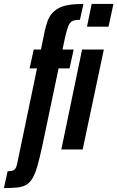

<svg xmlns="http://www.w3.org/2000/svg" viewBox="-102 -763 599 980"><path d="M-82 197 -63 111Q-43 111 -33.5 106Q-24 101 -19.5 89.5Q-15 78 -12 61L87 -414H49L70 -510H107L126 -603Q132 -630 139.5 -652Q147 -674 160.5 -691Q174 -708 195 -720Q216 -732 247.5 -737.5Q279 -743 324 -743L306 -662Q282 -662 268.5 -656Q255 -650 247 -631Q239 -612 230 -571L217 -510H274L253 -414H197L113 -14Q100 45 89 84Q78 123 64.5 146Q51 169 32.5 180Q14 191 -14 194Q-42 197 -82 197ZM342 -627 366 -743H477L452 -627ZM211 0 317 -510H428L320 0Z"/></svg>

Font: Saira UltraCondensed ExtraBold
Style: Italic
Weight: 800
Width: 1
Italic angle: -12°
Designer: Hector Gatti with collaboration of the Omnibus-Type team
Foundry: Omnibus-Type
Version: Version 1.101